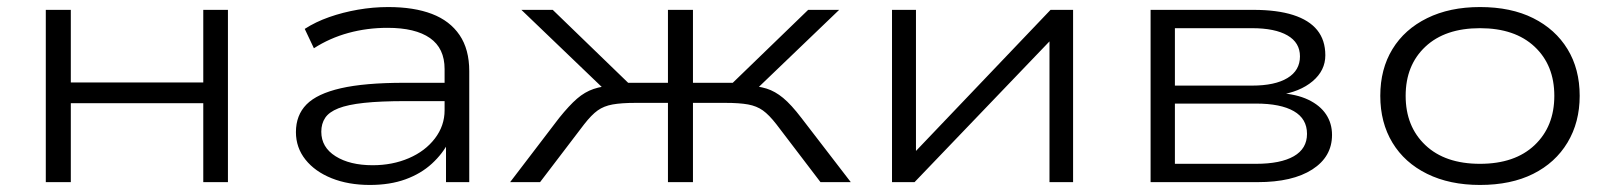

<svg xmlns="http://www.w3.org/2000/svg" viewBox="-20 -517 4575 545"><path d="M110 0V-489H181V-283H557V-489H627V0H557V-224H181V0Z M1030 8Q969 8 921.5 -11Q874 -30 847 -64Q820 -98 820 -142Q820 -190 850 -220.5Q880 -251 947.5 -266.5Q1015 -282 1128 -282H1258V-230H1132Q1060 -230 1013.5 -225Q967 -220 940.5 -209.5Q914 -199 903 -182.5Q892 -166 892 -143Q892 -99 932.5 -73.5Q973 -48 1038 -48Q1094 -48 1140.5 -68Q1187 -88 1214.5 -124Q1242 -160 1242 -204V-321Q1242 -380 1200.5 -409Q1159 -438 1080 -438Q1022 -438 969 -423.5Q916 -409 871 -380L845 -435Q876 -455 914.5 -468.5Q953 -482 996 -489.5Q1039 -497 1082 -497Q1155 -497 1206 -477.5Q1257 -458 1284.5 -417.5Q1312 -377 1312 -315V0H1246V-114L1254 -115Q1237 -81 1206 -52.5Q1175 -24 1131 -8Q1087 8 1030 8Z M1428 0 1567 -182Q1596 -218 1618 -237Q1640 -256 1665 -264.5Q1690 -273 1727 -275L1705 -254L1460 -489H1549L1763 -282H1876V-489H1947V-282H2060L2274 -489H2362L2117 -254L2095 -275Q2132 -273 2156 -265.5Q2180 -258 2203 -239Q2226 -220 2255 -182L2395 0H2309L2184 -164Q2163 -191 2145.5 -203.5Q2128 -216 2103.5 -220.5Q2079 -225 2038 -225H1947V0H1876V-225H1785Q1744 -225 1719 -220.5Q1694 -216 1676.5 -203.5Q1659 -191 1638 -164L1513 0Z M2512 0V-489H2580V-77H2569L2962 -489H3026V0H2959V-411H2970L2576 0Z M3246 0V-489H3538Q3605 -489 3650.5 -474.5Q3696 -460 3719 -431.5Q3742 -403 3742 -360Q3742 -317 3706 -286.5Q3670 -256 3609 -247L3610 -253Q3660 -250 3693.5 -234Q3727 -218 3744 -192.5Q3761 -167 3761 -134Q3761 -72 3705 -36Q3649 0 3550 0ZM3315 -52H3545Q3615 -52 3652.5 -73.5Q3690 -95 3690 -137Q3690 -180 3652.5 -201.5Q3615 -223 3545 -223H3315ZM3315 -274H3534Q3599 -274 3634.5 -295.5Q3670 -317 3670 -357Q3670 -396 3634.5 -416.5Q3599 -437 3534 -437H3315Z M4181 8Q4095 8 4031 -23.5Q3967 -55 3932.5 -112Q3898 -169 3898 -245Q3898 -321 3932.5 -377.5Q3967 -434 4031 -465.5Q4095 -497 4181 -497Q4269 -497 4332 -465.5Q4395 -434 4429.5 -377.5Q4464 -321 4464 -245Q4464 -170 4429.5 -112.5Q4395 -55 4332 -23.5Q4269 8 4181 8ZM4181 -52Q4280 -52 4336 -105Q4392 -158 4392 -245Q4392 -332 4336 -384.5Q4280 -437 4181 -437Q4082 -437 4026 -384.5Q3970 -332 3970 -245Q3970 -158 4026 -105Q4082 -52 4181 -52Z"/></svg>

Font: Nunito Sans 10pt Expanded Light
Style: Regular
Weight: 300
Width: 7
Designer: Vernon Adams
Foundry: Vernon Adams
Version: Version 3.101;gftools[0.9.27]